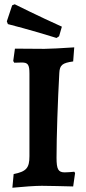

<svg xmlns="http://www.w3.org/2000/svg" viewBox="-20 -871 405 900"><path d="M245 -693 257 -701 270 -746C163 -794 49 -851 49 -851L37 -846L12 -771L17 -758C17 -758 131 -729 245 -693ZM38 9C89 4 145 0 176 0C208 0 279 2 323 3L332 -60L328 -66C317 -65 298 -63 284 -63C253 -63 245 -77 245 -132C245 -231 251 -402 258 -529C260 -566 272 -576 323 -583L328 -649C267 -645 213 -642 188 -642C147 -642 93 -643 50 -643L42 -585L47 -577L82 -578C111 -578 118 -568 118 -526V-139C118 -83 103 -67 44 -55Z"/></svg>

Font: Alegreya SC
Style: Bold
Weight: 700
Designer: Juan Pablo del Peral
Foundry: Huerta Tipografica
Version: Version 2.007;PS 002.007;hotconv 1.0.88;makeotf.lib2.5.64775